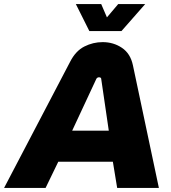

<svg xmlns="http://www.w3.org/2000/svg" viewBox="-61 -919 837 939"><path d="M-41 0 282 -617Q309 -670 351.5 -691.5Q394 -713 441 -713Q494 -713 535.5 -685Q577 -657 589 -600L716 0H512L491 -128H224L162 0ZM292 -280H471L434 -533Q434 -537 431 -539Q428 -541 423 -541Q419 -541 415.5 -539Q412 -537 410 -533ZM376 -767 310 -899H434L462 -834L517 -899H649L533 -767Z"/></svg>

Font: MuseoModerno ExtraBold
Style: Italic
Weight: 800
Italic angle: -9°
Designer: Pablo Cosgaya, Héctor Gatti, Marcela Romero, and the Authors of The MuseoModerno Project.
Foundry: Omnibus-Type Team
Version: Version 1.003